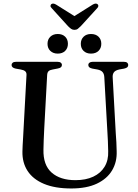

<svg xmlns="http://www.w3.org/2000/svg" viewBox="-20 -1050 783 1087"><path d="M588.5 -294.5 570.5 -613.5Q569.5 -632 560.5 -642.2Q551.5 -652.5 531.5 -656.5L503.5 -661.5Q490 -664.5 485 -669.5Q480 -674.5 480 -682Q480 -690 486.5 -695Q493 -700 504 -700H682Q694 -700 700 -695Q706 -690 706 -682Q706 -674.5 700.8 -669.5Q695.5 -664.5 682.5 -661.5L656.5 -657Q633 -652 624.8 -640.5Q616.5 -629 618 -611L635.5 -294Q637.5 -269 638.8 -244.8Q640 -220.5 640.5 -194.5Q643 -133 614.5 -85.2Q586 -37.5 528.2 -10.2Q470.5 17 383.5 17Q291.5 17 229.2 -9Q167 -35 136.2 -82.2Q105.5 -129.5 107 -193Q107 -206.5 108.2 -227Q109.5 -247.5 110.8 -271.8Q112 -296 113.5 -321.5L130 -625Q131 -639 123 -646.2Q115 -653.5 97.5 -656.5L69 -661.5Q45.5 -666.5 45.5 -682Q45.5 -690 51.8 -695Q58 -700 70 -700H306Q318 -700 324.2 -695Q330.5 -690 330.5 -682Q330.5 -674.5 325.2 -669.5Q320 -664.5 306.5 -662L278 -656.5Q262.5 -654 255.2 -647.2Q248 -640.5 247 -626L230.5 -323Q228.5 -286.5 227.5 -257Q226.5 -227.5 226 -203Q224 -115.5 272.5 -72.8Q321 -30 407 -30Q466 -30 508 -49.8Q550 -69.5 572.2 -106.2Q594.5 -143 592.5 -194.5Q592 -228.5 590.8 -251.5Q589.5 -274.5 588.5 -294.5ZM307 -746.5Q281 -746.5 265 -761.8Q249 -777 249 -802Q249 -827 265 -842.2Q281 -857.5 307 -857.5Q333.5 -857.5 349 -842.2Q364.5 -827 364.5 -802Q364.5 -777.5 349 -762Q333.5 -746.5 307 -746.5ZM495 -746.5Q469 -746.5 453.2 -761.8Q437.5 -777 437.5 -802Q437.5 -826.5 453.2 -842Q469 -857.5 495 -857.5Q522 -857.5 537.8 -842.2Q553.5 -827 553.5 -802Q553.5 -777.5 537.8 -762Q522 -746.5 495 -746.5ZM421 -946.5 297.5 -1024Q280.5 -1034 270.5 -1026.5Q266.5 -1023 266 -1016.8Q265.5 -1010.5 272.5 -1004L365 -902Q374.5 -892.5 382.5 -886.8Q390.5 -881 401.5 -881Q413 -881 420.5 -886.8Q428 -892.5 437.5 -902L530.5 -1004Q537 -1010.5 536.8 -1016.8Q536.5 -1023 532 -1026.5Q522 -1034 505 -1024L381.5 -946.5Z"/></svg>

Font: Fraunces
Style: Regular
Weight: 400
Version: Version 1.000;[b76b70a41]